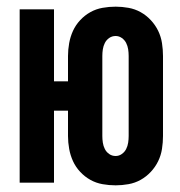

<svg xmlns="http://www.w3.org/2000/svg" viewBox="-20 -548 540 576"><path d="M327 8Q307 8 287.5 4.5Q268 1 251 -8.5Q234 -18 220.5 -32.5Q207 -47 199 -64.5Q191 -82 187.5 -101.5Q184 -121 184 -140V-216H142V0H39V-520H142V-304H184V-380Q184 -399 187.5 -418.5Q191 -438 199 -455.5Q207 -473 220.5 -487.5Q234 -502 251 -511.5Q268 -521 287.5 -524.5Q307 -528 327 -528Q346 -528 365.5 -524.5Q385 -521 402 -511.5Q419 -502 432.5 -487.5Q446 -473 454.5 -455.5Q463 -438 466 -418.5Q469 -399 469 -380V-140Q469 -121 466 -101.5Q463 -82 454.5 -64.5Q446 -47 432.5 -32.5Q419 -18 402 -8.5Q385 1 365.5 4.5Q346 8 327 8ZM327 -80Q337 -80 345.5 -86Q354 -92 358.5 -101Q363 -110 364.5 -120Q366 -130 366 -140V-380Q366 -390 364.5 -400Q363 -410 358.5 -419Q354 -428 345.5 -434Q337 -440 327 -440Q316 -440 307.5 -434Q299 -428 294.5 -419Q290 -410 288.5 -400Q287 -390 287 -380V-140Q287 -130 288.5 -120Q290 -110 294.5 -101Q299 -92 307.5 -86Q316 -80 327 -80Z"/></svg>

Font: Iosevka Curly
Style: Bold
Weight: 700
Monospace: yes
Designer: Belleve Invis
Foundry: Belleve Invis
Version: Version 22.1.2; ttfautohint (v1.8.4)